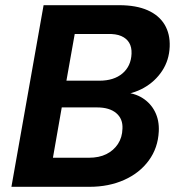

<svg xmlns="http://www.w3.org/2000/svg" viewBox="-20 -720 682 740"><path d="M24 0 148 -700H439Q505 -700 549 -680.5Q593 -661 614.5 -625Q636 -589 634 -540Q632 -488 605 -447Q578 -406 534.5 -381.5Q491 -357 437 -353L454 -364Q498 -362 529.5 -342Q561 -322 577.5 -289Q594 -256 592 -214Q589 -150 553.5 -101.5Q518 -53 458.5 -26.5Q399 0 325 0ZM184 -112H322Q362 -112 390 -126Q418 -140 434.5 -165Q451 -190 452 -224Q454 -262 428 -284Q402 -306 354 -306H218ZM236 -409H363Q419 -409 452 -437Q485 -465 487 -513Q488 -538 478 -555Q468 -572 447.5 -581Q427 -590 394 -589H268Z"/></svg>

Font: DM Sans ExtraBold
Style: Italic
Weight: 800
Italic angle: -10°
Designer: Colophon Foundry, Jonny Pinhorn
Foundry: Colophon Foundry
Version: Version 4.004;gftools[0.9.30]